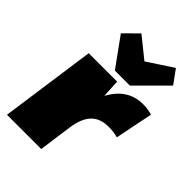

<svg xmlns="http://www.w3.org/2000/svg" viewBox="-235 -918 1023 1023"><g transform="rotate(45 277.0 -406.5)"><path d="M88 -540H302L314 -317L270 0H12ZM253 -251Q274 -401 332.5 -477Q391 -553 485 -553Q502 -553 519.5 -550.5Q537 -548 554 -543L511 -329Q476 -338 440 -338Q377 -338 342 -301.5Q307 -265 296 -188ZM528 -736 365 -573H252L134 -736L212 -813L397 -664H245L472 -813Z"/></g></svg>

Font: Pathway Extreme 28pt Black
Style: Italic
Weight: 900
Italic angle: -8°
Designer: Eduardo Rodriguez Tunni
Foundry: Eduardo Rodriguez Tunni
Version: Version 1.001;gftools[0.9.26]